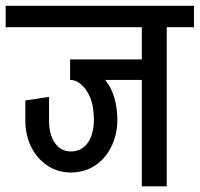

<svg xmlns="http://www.w3.org/2000/svg" viewBox="-45 -658 705 678"><path d="M204 -48.8V-123.2Q249.8 -123.2 271.2 -163.8Q292.8 -204.2 284 -272.8L366.5 -275.2Q375.5 -211.2 356.6 -159.9Q337.8 -108.5 298.1 -78.6Q258.5 -48.8 204 -48.8ZM205 -48.8Q159.8 -48.8 123.1 -72.8Q86.5 -96.8 65.5 -138.6Q44.5 -180.5 44.5 -232.5H128.2Q128.2 -182.8 149 -153Q169.8 -123.2 205 -123.2ZM44.5 -231.5V-303.2L128.2 -315.8V-231.5ZM284 -272.8Q280.2 -302 268.1 -325.1Q256 -348.2 239 -362Q222 -375.8 202.5 -375.8V-427.2Q249.2 -427.2 283 -410Q316.8 -392.8 338.2 -359.1Q359.8 -325.5 366.5 -275.2ZM202.5 -375.8V-448.2H470.5V-375.8ZM-25 -562V-637.5H469.8V-562ZM455.8 0V-626.2H543.8V0ZM359.8 -562V-637.5H640V-562Z"/></svg>

Font: Akshar Light
Style: Regular
Weight: 300
Designer: Tall Chai
Foundry: Tall Chai
Version: Version 1.100